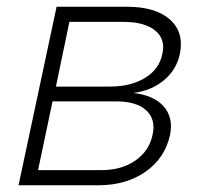

<svg xmlns="http://www.w3.org/2000/svg" viewBox="-20 -550 640 570"><path d="M35 0 148 -530H356Q442 -530 484.5 -492Q527 -454 514 -390Q504 -343 467 -312Q430 -281 376 -274Q437 -267 466 -234Q495 -201 485 -150Q470 -81 412.5 -40.5Q355 0 272 0ZM146 -293H306Q369 -293 411 -319Q453 -345 462 -390Q472 -434 440.5 -459.5Q409 -485 347 -485H186ZM93 -45H282Q341 -45 382 -73.5Q423 -102 433 -150Q443 -196 414 -222.5Q385 -249 325 -249H136Z"/></svg>

Font: Geist Mono ExtraLight
Style: Italic
Weight: 200
Italic angle: -12°
Monospace: yes
Designer: Basement.studio, Andrés Briganti, Mateo Zaragoza
Foundry: Basement.studio, Vercel, Andrés Briganti, Guido Ferreyra, Mateo Zaragoza
Version: Version 1.500; ttfautohint (v1.8.4.7-5d5b)